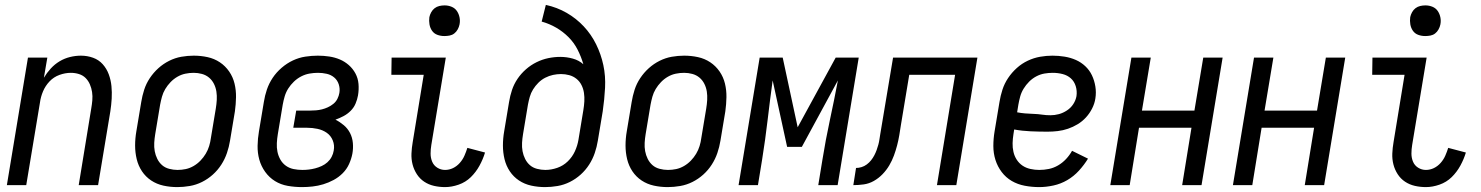

<svg xmlns="http://www.w3.org/2000/svg" viewBox="-20 -755 6040 783"><path d="M8 0 94 -520H173L159 -438Q171 -458 187 -475.5Q203 -493 223 -505Q243 -517 265.5 -522.5Q288 -528 310 -528Q336 -528 359.5 -519.5Q383 -511 399 -493Q415 -475 423.5 -452Q432 -429 434.5 -404Q437 -379 435.5 -353Q434 -327 430 -301L380 0H301L352 -312Q355 -329 356.5 -346Q358 -363 355.5 -379.5Q353 -396 346.5 -411Q340 -426 329 -437Q318 -448 302 -453Q286 -458 269 -458Q246 -458 222.5 -449.5Q199 -441 182 -423Q165 -405 155.5 -382.5Q146 -360 143 -337L87 0Z M703 8Q674 8 646.5 2Q619 -4 596.5 -19Q574 -34 559 -56.5Q544 -79 537.5 -106Q531 -133 531 -161.5Q531 -190 536 -219L556 -339Q560 -364 568 -389Q576 -414 591 -436.5Q606 -459 626 -477Q646 -495 670 -507Q694 -519 719.5 -523.5Q745 -528 770 -528Q799 -528 826.5 -522Q854 -516 876.5 -501Q899 -486 914.5 -463.5Q930 -441 936.5 -414Q943 -387 942.5 -358.5Q942 -330 938 -301L918 -181Q914 -156 905.5 -131Q897 -106 882.5 -83.5Q868 -61 848 -43Q828 -25 804 -13Q780 -1 754 3.5Q728 8 703 8ZM704 -62Q721 -62 737.5 -65.5Q754 -69 769.5 -78Q785 -87 797.5 -100Q810 -113 819 -128Q828 -143 833 -159.5Q838 -176 840 -192L860 -312Q863 -330 864 -347.5Q865 -365 862.5 -381.5Q860 -398 852.5 -413Q845 -428 832.5 -438.5Q820 -449 803.5 -453.5Q787 -458 770 -458Q753 -458 736 -454.5Q719 -451 703.5 -442Q688 -433 675.5 -420Q663 -407 654 -392Q645 -377 640.5 -360.5Q636 -344 633 -328L613 -208Q610 -190 609 -172.5Q608 -155 611 -138.5Q614 -122 621.5 -107Q629 -92 641 -81.5Q653 -71 670 -66.5Q687 -62 704 -62Z M1212 8Q1182 8 1153.5 3Q1125 -2 1101.5 -16.5Q1078 -31 1061.5 -54Q1045 -77 1037.5 -104Q1030 -131 1030.5 -160.5Q1031 -190 1036 -219L1056 -339Q1060 -365 1068.5 -390Q1077 -415 1092 -437.5Q1107 -460 1128.5 -478.5Q1150 -497 1174.5 -508.5Q1199 -520 1225 -524Q1251 -528 1276 -528Q1300 -528 1323 -524.5Q1346 -521 1366 -512.5Q1386 -504 1402.5 -489.5Q1419 -475 1429.5 -455.5Q1440 -436 1442 -413Q1444 -390 1440 -366Q1437 -349 1430 -332.5Q1423 -316 1410 -303Q1397 -290 1381 -281.5Q1365 -273 1348 -267Q1366 -258 1382 -244.5Q1398 -231 1407.5 -212.5Q1417 -194 1419 -172Q1421 -150 1417 -128Q1413 -107 1403.5 -86Q1394 -65 1377.5 -48.5Q1361 -32 1340.5 -21Q1320 -10 1298.5 -3.5Q1277 3 1255 5.5Q1233 8 1212 8ZM1213 -62Q1226 -62 1239 -63.5Q1252 -65 1265.5 -68.5Q1279 -72 1292 -78Q1305 -84 1315.5 -93.5Q1326 -103 1332.5 -115.5Q1339 -128 1341 -141Q1345 -163 1337 -182.5Q1329 -202 1312.5 -213.5Q1296 -225 1275 -229.5Q1254 -234 1232 -234H1176L1188 -304H1244Q1256 -304 1268.5 -305Q1281 -306 1293 -309Q1305 -312 1317 -317.5Q1329 -323 1339.5 -331.5Q1350 -340 1356 -352Q1362 -364 1364 -376Q1367 -394 1361.5 -411Q1356 -428 1343 -439Q1330 -450 1312.5 -454Q1295 -458 1277 -458Q1260 -458 1242.5 -455Q1225 -452 1208.5 -443.5Q1192 -435 1178.5 -422Q1165 -409 1155.5 -394Q1146 -379 1141 -362Q1136 -345 1133 -328L1113 -208Q1110 -190 1109 -171.5Q1108 -153 1111.5 -136Q1115 -119 1123.5 -104Q1132 -89 1146 -79Q1160 -69 1177.5 -65.5Q1195 -62 1213 -62Z M1795 8Q1772 8 1750 3Q1728 -2 1710 -14Q1692 -26 1680 -44.5Q1668 -63 1662.5 -84.5Q1657 -106 1658 -129Q1659 -152 1663 -175L1708 -450H1576L1577 -520H1798L1739 -164Q1736 -146 1736 -128.5Q1736 -111 1742.5 -95.5Q1749 -80 1763.5 -71Q1778 -62 1795 -62Q1812 -62 1827.5 -69.5Q1843 -77 1855 -90.5Q1867 -104 1874 -120Q1881 -136 1886 -152L1958 -133Q1950 -106 1935.5 -79.5Q1921 -53 1900 -32.5Q1879 -12 1850.5 -2Q1822 8 1795 8ZM1792 -608Q1777 -608 1763.5 -613Q1750 -618 1742 -629.5Q1734 -641 1731.5 -655.5Q1729 -670 1731 -685Q1733 -695 1738.5 -705Q1744 -715 1752.5 -721.5Q1761 -728 1771.5 -730.5Q1782 -733 1793 -733Q1808 -733 1821.5 -727.5Q1835 -722 1843 -710.5Q1851 -699 1854 -684.5Q1857 -670 1854 -655Q1852 -645 1846.5 -635Q1841 -625 1832.5 -618.5Q1824 -612 1813.5 -610Q1803 -608 1792 -608Z M2203 8Q2174 8 2146.5 2Q2119 -4 2096.5 -19Q2074 -34 2059 -56.5Q2044 -79 2037.5 -106Q2031 -133 2031 -161.5Q2031 -190 2036 -219L2056 -339Q2060 -364 2068 -388Q2076 -412 2090.5 -433.5Q2105 -455 2125 -472.5Q2145 -490 2168.5 -501.5Q2192 -513 2216.5 -518Q2241 -523 2265 -523Q2291 -523 2316 -516Q2341 -509 2359 -493Q2350 -524 2335.5 -552.5Q2321 -581 2298.5 -603.5Q2276 -626 2248.5 -642Q2221 -658 2189 -667L2206 -735Q2252 -725 2291 -702.5Q2330 -680 2360.5 -647.5Q2391 -615 2411 -574.5Q2431 -534 2440.5 -489.5Q2450 -445 2447.5 -397Q2445 -349 2438 -301L2418 -181Q2414 -156 2405.5 -131Q2397 -106 2382.5 -83.5Q2368 -61 2348 -43Q2328 -25 2304 -13Q2280 -1 2254 3.5Q2228 8 2203 8ZM2204 -62Q2228 -62 2252.5 -70.5Q2277 -79 2295.5 -97Q2314 -115 2324.5 -138Q2335 -161 2339 -185L2359 -306Q2362 -324 2363 -341.5Q2364 -359 2361.5 -376Q2359 -393 2351.5 -408Q2344 -423 2331 -433.5Q2318 -444 2301.5 -448.5Q2285 -453 2268 -453Q2252 -453 2235.5 -449.5Q2219 -446 2203.5 -438Q2188 -430 2175.5 -417.5Q2163 -405 2154 -390.5Q2145 -376 2140.5 -360Q2136 -344 2133 -328L2113 -208Q2110 -190 2109 -172.5Q2108 -155 2111 -138.5Q2114 -122 2121.5 -107Q2129 -92 2141 -81.5Q2153 -71 2170 -66.5Q2187 -62 2204 -62Z M2703 8Q2674 8 2646.5 2Q2619 -4 2596.5 -19Q2574 -34 2559 -56.5Q2544 -79 2537.5 -106Q2531 -133 2531 -161.5Q2531 -190 2536 -219L2556 -339Q2560 -364 2568 -389Q2576 -414 2591 -436.5Q2606 -459 2626 -477Q2646 -495 2670 -507Q2694 -519 2719.5 -523.5Q2745 -528 2770 -528Q2799 -528 2826.5 -522Q2854 -516 2876.5 -501Q2899 -486 2914.5 -463.5Q2930 -441 2936.5 -414Q2943 -387 2942.5 -358.5Q2942 -330 2938 -301L2918 -181Q2914 -156 2905.5 -131Q2897 -106 2882.5 -83.5Q2868 -61 2848 -43Q2828 -25 2804 -13Q2780 -1 2754 3.5Q2728 8 2703 8ZM2704 -62Q2721 -62 2737.5 -65.5Q2754 -69 2769.5 -78Q2785 -87 2797.5 -100Q2810 -113 2819 -128Q2828 -143 2833 -159.5Q2838 -176 2840 -192L2860 -312Q2863 -330 2864 -347.5Q2865 -365 2862.5 -381.5Q2860 -398 2852.5 -413Q2845 -428 2832.5 -438.5Q2820 -449 2803.5 -453.5Q2787 -458 2770 -458Q2753 -458 2736 -454.5Q2719 -451 2703.5 -442Q2688 -433 2675.5 -420Q2663 -407 2654 -392Q2645 -377 2640.5 -360.5Q2636 -344 2633 -328L2613 -208Q2610 -190 2609 -172.5Q2608 -155 2611 -138.5Q2614 -122 2621.5 -107Q2629 -92 2641 -81.5Q2653 -71 2670 -66.5Q2687 -62 2704 -62Z M2992 0 3078 -520H3172L3233 -236L3388 -520H3482L3396 0H3317L3334 -104Q3347 -185 3364.5 -266Q3382 -347 3397 -427L3250 -156H3190L3131 -427Q3120 -347 3110.5 -266Q3101 -185 3088 -104L3071 0Z M3460 0 3471 -70Q3482 -70 3493.5 -73.5Q3505 -77 3515 -84.5Q3525 -92 3532.5 -101.5Q3540 -111 3545.5 -121.5Q3551 -132 3555 -143Q3559 -154 3562 -165Q3565 -176 3566.5 -187Q3568 -198 3570 -209L3622 -520H3966L3880 0H3801L3875 -450H3688L3654 -245Q3651 -225 3647.5 -204Q3644 -183 3638.5 -162Q3633 -141 3625.5 -120.5Q3618 -100 3606.5 -80.5Q3595 -61 3579 -44.5Q3563 -28 3543.5 -17Q3524 -6 3502.5 -3Q3481 0 3460 0Z M4218 8Q4188 8 4159 2.5Q4130 -3 4106 -17Q4082 -31 4065 -53.5Q4048 -76 4039.5 -103Q4031 -130 4031 -159.5Q4031 -189 4036 -219L4056 -339Q4060 -364 4068 -389Q4076 -414 4091 -436.5Q4106 -459 4126.5 -477.5Q4147 -496 4171.5 -507.5Q4196 -519 4221.5 -523.5Q4247 -528 4272 -528Q4297 -528 4321.5 -524Q4346 -520 4367.5 -510.5Q4389 -501 4406 -485Q4423 -469 4433 -448Q4443 -427 4447 -402.5Q4451 -378 4447 -353Q4444 -333 4434 -313Q4424 -293 4409 -276.5Q4394 -260 4375 -248.5Q4356 -237 4335.5 -230Q4315 -223 4294 -220.5Q4273 -218 4252 -218Q4218 -218 4183 -219.5Q4148 -221 4116 -227L4113 -208Q4110 -189 4109.5 -171Q4109 -153 4113 -135.5Q4117 -118 4126.5 -103.5Q4136 -89 4150 -79.5Q4164 -70 4182 -66Q4200 -62 4218 -62Q4238 -62 4257.5 -66Q4277 -70 4295 -80.5Q4313 -91 4327.5 -106.5Q4342 -122 4352 -140L4417 -108Q4401 -82 4380 -59Q4359 -36 4332.5 -20.5Q4306 -5 4276 1.5Q4246 8 4218 8ZM4264 -285Q4281 -285 4298 -289.5Q4315 -294 4331 -304.5Q4347 -315 4357 -330.5Q4367 -346 4370 -363Q4373 -384 4367 -403.5Q4361 -423 4347 -435.5Q4333 -448 4313.5 -453Q4294 -458 4273 -458Q4256 -458 4239 -455Q4222 -452 4206 -443.5Q4190 -435 4177 -422Q4164 -409 4154.5 -393.5Q4145 -378 4140.5 -361.5Q4136 -345 4133 -328L4128 -297Q4143 -294 4160.5 -292.5Q4178 -291 4195.5 -290.5Q4213 -290 4229.5 -287.5Q4246 -285 4264 -285Z M4508 0 4594 -520H4673L4637 -304H4851L4887 -520H4966L4880 0H4801L4839 -234H4625L4587 0Z M5008 0 5094 -520H5173L5137 -304H5351L5387 -520H5466L5380 0H5301L5339 -234H5125L5087 0Z M5795 8Q5772 8 5750 3Q5728 -2 5710 -14Q5692 -26 5680 -44.5Q5668 -63 5662.5 -84.5Q5657 -106 5658 -129Q5659 -152 5663 -175L5708 -450H5576L5577 -520H5798L5739 -164Q5736 -146 5736 -128.5Q5736 -111 5742.5 -95.5Q5749 -80 5763.5 -71Q5778 -62 5795 -62Q5812 -62 5827.5 -69.5Q5843 -77 5855 -90.5Q5867 -104 5874 -120Q5881 -136 5886 -152L5958 -133Q5950 -106 5935.5 -79.5Q5921 -53 5900 -32.5Q5879 -12 5850.5 -2Q5822 8 5795 8ZM5792 -608Q5777 -608 5763.5 -613Q5750 -618 5742 -629.5Q5734 -641 5731.5 -655.5Q5729 -670 5731 -685Q5733 -695 5738.5 -705Q5744 -715 5752.5 -721.5Q5761 -728 5771.5 -730.5Q5782 -733 5793 -733Q5808 -733 5821.5 -727.5Q5835 -722 5843 -710.5Q5851 -699 5854 -684.5Q5857 -670 5854 -655Q5852 -645 5846.5 -635Q5841 -625 5832.5 -618.5Q5824 -612 5813.5 -610Q5803 -608 5792 -608Z"/></svg>

Font: Iosevka Curly
Style: Italic
Weight: 400
Italic angle: -9°
Monospace: yes
Designer: Belleve Invis
Foundry: Belleve Invis
Version: Version 22.1.2; ttfautohint (v1.8.4)